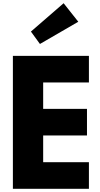

<svg xmlns="http://www.w3.org/2000/svg" viewBox="-20 -1172 620 1192"><path d="M172 -976 375 -1152 466 -1037 228 -899ZM532 -825V-660H248V-496H520V-331H248V-165H532V0H60V-825Z"/></svg>

Font: Hussar
Style: BoldWeb
Weight: 700
Foundry: Cannot Into Space Fonts
Version: Version 2.00